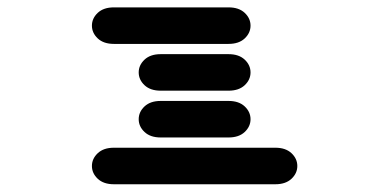

<svg xmlns="http://www.w3.org/2000/svg" viewBox="-20 -506 1040 513"><path d="M284.2 -13.7H715.8Q743.2 -13.7 758.8 -28.3Q774.4 -43 774.4 -62.5Q774.4 -82 758.8 -96.7Q743.2 -111.3 715.8 -111.3H284.2Q256.8 -111.3 241.2 -96.7Q225.6 -82 225.6 -62.5Q225.6 -43 241.2 -28.3Q256.8 -13.7 284.2 -13.7ZM409.2 -138.7H590.8Q618.2 -138.7 633.8 -153.3Q649.4 -168 649.4 -187.5Q649.4 -207 633.8 -221.7Q618.2 -236.3 590.8 -236.3H409.2Q381.8 -236.3 366.2 -221.7Q350.6 -207 350.6 -187.5Q350.6 -168 366.2 -153.3Q381.8 -138.7 409.2 -138.7ZM409.2 -263.7H590.8Q618.2 -263.7 633.8 -278.3Q649.4 -293 649.4 -312.5Q649.4 -332 633.8 -346.7Q618.2 -361.3 590.8 -361.3H409.2Q381.8 -361.3 366.2 -346.7Q350.6 -332 350.6 -312.5Q350.6 -293 366.2 -278.3Q381.8 -263.7 409.2 -263.7ZM284.2 -388.7H590.8Q618.2 -388.7 633.8 -403.3Q649.4 -418 649.4 -437.5Q649.4 -457 633.8 -471.7Q618.2 -486.3 590.8 -486.3H284.2Q256.8 -486.3 241.2 -471.7Q225.6 -457 225.6 -437.5Q225.6 -418 241.2 -403.3Q256.8 -388.7 284.2 -388.7Z"/></svg>

Font: Sixtyfour
Style: Regular
Weight: 400
Designer: Jens Kutilek
Foundry: Jens Kutilek
Version: Version 2.001